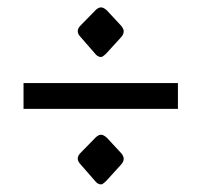

<svg xmlns="http://www.w3.org/2000/svg" viewBox="-20 -605 535 510"><path d="M42.5 -315.9V-384.3H452.1L452.6 -383.8V-315.9ZM194.3 -199.2 234.4 -240.2Q241.7 -247.1 248.5 -247.1Q254.9 -247.1 263.7 -239.3L302.7 -197.3Q308.6 -189.5 308.6 -183.1Q308.6 -175.8 301.8 -168L262.7 -125Q252.9 -115.2 248.5 -115.2Q240.7 -115.2 234.4 -122.1L191.4 -171.4Q186.5 -177.7 186.5 -184.1Q186.5 -191.4 194.3 -199.2ZM194.3 -537.6 234.4 -578.6Q241.7 -585.4 248.5 -585.4Q254.9 -585.4 263.7 -577.6L302.7 -535.6Q308.6 -527.8 308.6 -521.5Q308.6 -514.2 301.8 -506.3L262.7 -463.4Q252.9 -453.6 248.5 -453.6Q240.7 -453.6 234.4 -460.4L191.4 -509.8Q186.5 -516.1 186.5 -522.5Q186.5 -529.8 194.3 -537.6Z"/></svg>

Font: Daray
Style: Regular
Weight: 400
Designer: Maxim Raikov
Foundry: Maxim Raikov
Version: Version 1.00 May 24, 2021, initial release